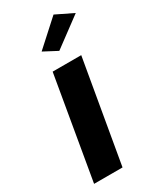

<svg xmlns="http://www.w3.org/2000/svg" viewBox="-245 -1065 943 1140"><g transform="rotate(-30 227.0 -495.5)"><path d="M161 -700 41 0H236L357 -700ZM454 -933 335 -991 164 -836 257 -787Z"/></g></svg>

Font: Jost ExtraBold
Style: Italic
Weight: 800
Italic angle: -5°
Version: Version 3.710